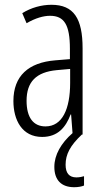

<svg xmlns="http://www.w3.org/2000/svg" viewBox="-20 -562 431 802"><path d="M254 126C254 83 273 46 322 0H325V-360C325 -485 288 -542 195 -542C153 -542 110 -530 73 -507L91 -465C129 -487 162 -496 189 -496C248 -496 272 -459 272 -358V-315L211 -310C99 -301 36 -245 36 -140C36 -61 72 10 156 10C222 10 255 -31 275 -84H277L283 -6C235 36 207 85 207 135C207 190 236 220 290 220C307 220 322 217 331 213V174C325 176 312 179 299 179C269 179 254 161 254 126ZM217 -269 273 -274V-216C273 -106 240 -34 170 -34C120 -34 91 -70 91 -141C91 -220 131 -261 217 -269Z"/></svg>

Font: Noto Sans Armenian ExtraCondensed Light
Style: Regular
Weight: 300
Width: 2
Designer: Monotype Design Team
Foundry: Monotype Imaging Inc.
Version: Version 2.008